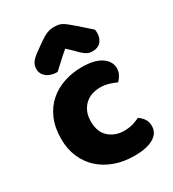

<svg xmlns="http://www.w3.org/2000/svg" viewBox="-184 -844 862 959"><g transform="rotate(-30 247.0 -364.5)"><path d="M326 -367Q301 -367 278.5 -359Q256 -351 239.5 -335.5Q223 -320 213 -297Q203 -274 203 -243Q203 -181 238.5 -150Q274 -119 325 -119Q355 -119 377 -126Q399 -133 416 -141Q436 -127 446 -110.5Q456 -94 456 -71Q456 -30 417 -7.5Q378 15 309 15Q246 15 195 -3.5Q144 -22 107.5 -55.5Q71 -89 51 -136Q31 -183 31 -240Q31 -306 52.5 -355.5Q74 -405 111 -437Q148 -469 196.5 -485Q245 -501 299 -501Q371 -501 410 -475Q449 -449 449 -408Q449 -389 440 -372.5Q431 -356 419 -344Q402 -352 378 -359.5Q354 -367 326 -367ZM274 -622Q240 -593 221 -575Q202 -557 183 -540Q144 -540 121 -558.5Q98 -577 98 -606Q98 -626 109 -642Q120 -658 146 -677L195 -712Q219 -729 238.5 -736.5Q258 -744 278 -744Q291 -744 301.5 -742.5Q312 -741 323 -735.5Q334 -730 347 -719.5Q360 -709 380 -692L450 -630Q451 -625 451.5 -621Q452 -617 452 -612Q452 -581 435.5 -561.5Q419 -542 388 -542Q378 -542 370 -543.5Q362 -545 353.5 -550Q345 -555 334 -564.5Q323 -574 308 -590Z"/></g></svg>

Font: BALOOCHETTANREGULAR
Style: Book
Weight: 400
Designer: Maithili Shingre and Ek Type
Foundry: Ek Type
Version: Version 1.100;PS 1.000;hotconv 1.0.88;makeotf.lib2.5.647800;